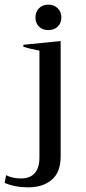

<svg xmlns="http://www.w3.org/2000/svg" viewBox="-38 -680 367 823"><path d="M114 -605Q114 -629 129 -644.5Q144 -660 169 -660Q194 -660 209.5 -644.5Q225 -629 225 -605Q225 -581 209.5 -566Q194 -551 169 -551Q144 -551 129 -566Q114 -581 114 -605ZM-18 104 -12 71Q16 85 52 85Q91 85 111 62Q131 39 131 -5V-463Q88 -471 62 -480V-488L222 -504V-9Q222 58 184 90.5Q146 123 83 123Q26 123 -18 104Z"/></svg>

Font: Trirong
Style: Regular
Weight: 400
Designer: Katatrad Team
Foundry: CadsonDemak
Version: Version 1.001